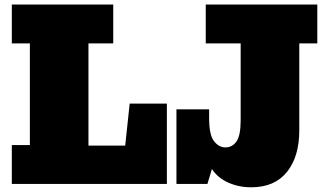

<svg xmlns="http://www.w3.org/2000/svg" viewBox="-20 -797 1421 832"><path d="M31.2 0V-168.5H109.4V-608.9H31.2V-777.3H470.7V-608.9H363.3V-166H522.5L542 -348.1H703.1V0ZM1068.8 14.6Q1014.6 14.6 968.8 -5.9Q922.9 -26.4 898.4 -64.9L878.9 0H744.6V-323.2H886.2V-285.6Q886.2 -211.9 907.5 -185.1Q928.7 -158.2 956.5 -158.2Q986.3 -158.2 1004.6 -183.8Q1022.9 -209.5 1022.9 -275.9V-608.9H871.6V-777.3H1355V-608.9H1276.9V-231.9Q1276.9 -118.2 1223.4 -51.8Q1169.9 14.6 1068.8 14.6Z"/></svg>

Font: Bevan
Style: Regular
Weight: 400
Designer: Vernon Adams
Foundry: Vernon Adams
Version: Version 2.100; ttfautohint (v1.8.3)